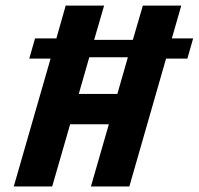

<svg xmlns="http://www.w3.org/2000/svg" viewBox="-20 -675 719 695"><path d="M85.9 -462.9 106.9 -536.1H184.1L217.8 -654.8H356.9L320.8 -530.8H460.9L497.1 -654.8H636.2L602.1 -536.1H679.2L658.2 -462.9H581.1L448.2 0H309.1L374 -225.1H233.9L168.9 0H29.8L163.1 -462.9ZM265.1 -335H404.8L442.9 -467.8H303.2Z"/></svg>

Font: IntelOne Mono Bold
Style: Italic
Weight: 700
Italic angle: -16°
Designer: Fred Shallcrass
Foundry: Frere-Jones Type LLC
Version: Version 1.200;hotconv 1.1.0;makeotfexe 2.6.0;FJTRelease1.2